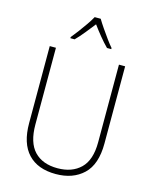

<svg xmlns="http://www.w3.org/2000/svg" viewBox="-138 -1039 910 1139"><g transform="rotate(15 317.0 -469.5)"><path d="M549 -240Q549 -111 485 -50.5Q421 10 316 10Q205 10 145.5 -53.5Q86 -117 86 -241V-714H124V-243Q124 -132 174.5 -79Q225 -26 317 -26Q406 -26 458.5 -77Q511 -128 511 -237V-714H549ZM336 -949Q349 -927 368.5 -898.5Q388 -870 408 -842.5Q428 -815 443 -798V-791H417Q392 -816 365.5 -848.5Q339 -881 318 -910Q296 -882 269.5 -849Q243 -816 218 -791H192V-798Q208 -817 228.5 -844.5Q249 -872 268 -899.5Q287 -927 299 -949Z"/></g></svg>

Font: Noto Sans Ethiopic SemiCondensed ExtraLight
Style: Regular
Weight: 200
Width: 4
Designer: Monotype Design Team
Foundry: Monotype Imaging Inc.
Version: Version 2.102; ttfautohint (v1.8.4.7-5d5b)